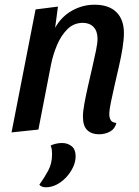

<svg xmlns="http://www.w3.org/2000/svg" viewBox="-20 -550 588 815"><path d="M400 20Q369 20 350.5 2.5Q332 -15 332 -55Q332 -77 338.5 -112Q345 -147 354 -186.5Q363 -226 372 -265Q381 -304 387.5 -335.5Q394 -367 394 -385Q394 -418 377 -435.5Q360 -453 332 -453Q293 -453 266 -426Q239 -399 222 -358.5Q205 -318 197 -278L143 0L29 12L131 -510L226 -522L214 -432Q241 -480 286 -505Q331 -530 381 -530Q442 -530 474 -498.5Q506 -467 506 -410Q506 -382 500 -345Q494 -308 484.5 -266.5Q475 -225 466 -186Q457 -147 450.5 -115Q444 -83 444 -65Q444 -50 450 -40Q456 -30 474 -28Q468 -3 447 8.5Q426 20 400 20ZM175 245Q166 245 159 242.5Q152 240 147 234Q168 205 184.5 174.5Q201 144 201 105Q201 94 200 86Q199 78 195 68Q204 63 217.5 60Q231 57 243 57Q267 57 284 70.5Q301 84 301 113Q301 137 290 160Q279 183 261 202.5Q243 222 220.5 233.5Q198 245 175 245Z"/></svg>

Font: Sansita Swashed Light
Style: Regular
Weight: 400
Version: Version 1.003